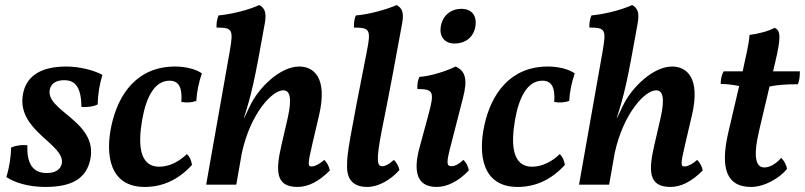

<svg xmlns="http://www.w3.org/2000/svg" viewBox="-20 -730 3182 759"><path d="M242 -467C148 -467 85 -434 71 -359C43 -212 241 -160 224 -82C219 -61 200 -46 165 -46C106 -46 86 -88 88 -156C66 -158 43 -155 24 -147C23 -110 18 -72 5 -30C37 -9 90 9 159 9C261 9 321 -22 337 -100C368 -251 158 -291 177 -377C182 -399 201 -413 234 -413C279 -413 301 -383 302 -307C325 -306 348 -308 366 -317C367 -359 374 -399 385 -434C352 -452 295 -467 242 -467Z M552 9C620 9 683 -17 739 -78C736 -96 731 -109 719 -121C689 -92 650 -71 610 -71C526 -71 527 -169 542 -256C557 -343 590 -411 650 -411C686 -411 701 -386 697 -327C718 -323 740 -325 756 -331C758 -367 766 -405 778 -440C754 -457 713 -467 672 -467C522 -467 448 -358 421 -236C395 -118 413 9 552 9Z M1262 -98C1246 -83 1225 -72 1213 -72C1197 -72 1195 -77 1215 -162L1241 -273C1277 -426 1218 -467 1163 -467C1087 -467 1002 -383 968 -311L945 -263H944C974 -358 985 -402 1027 -639C1034 -680 1027 -698 1005 -710C961 -690 896 -674 844 -669C838 -656 835 -637 836 -621C900 -621 903 -613 888 -526L795 0H914L936 -125C970 -281 1055 -373 1100 -373C1125 -373 1136 -345 1117 -262L1093 -158C1070 -58 1067 9 1156 9C1198 9 1240 -12 1284 -56C1281 -72 1273 -87 1262 -98Z M1432 9C1475 9 1524 -18 1559 -58C1556 -72 1548 -88 1537 -98C1517 -80 1503 -73 1491 -73C1472 -73 1465 -91 1489 -213C1516 -347 1543 -490 1570 -639C1577 -680 1570 -698 1548 -710C1508 -692 1433 -672 1387 -669C1380 -655 1379 -638 1379 -621C1443 -621 1447 -612 1430 -526C1360 -171 1352 -123 1352 -78C1350 -23 1374 9 1432 9Z M1777 -558C1821 -558 1852 -584 1859 -624C1867 -669 1844 -695 1804 -695C1762 -695 1731 -669 1723 -628C1715 -586 1737 -558 1777 -558ZM1706 9C1749 9 1793 -14 1833 -56C1831 -73 1822 -89 1812 -98C1793 -80 1777 -73 1765 -73C1744 -73 1745 -89 1761 -151L1810 -342C1830 -418 1819 -450 1781 -467C1745 -449 1683 -429 1638 -426C1631 -412 1629 -395 1630 -378C1695 -378 1698 -367 1673 -274L1638 -145C1615 -59 1623 9 1706 9Z M2026 9C2094 9 2157 -17 2213 -78C2210 -96 2205 -109 2193 -121C2163 -92 2124 -71 2084 -71C2000 -71 2001 -169 2016 -256C2031 -343 2064 -411 2124 -411C2160 -411 2175 -386 2171 -327C2192 -323 2214 -325 2230 -331C2232 -367 2240 -405 2252 -440C2228 -457 2187 -467 2146 -467C1996 -467 1922 -358 1895 -236C1869 -118 1887 9 2026 9Z M2736 -98C2720 -83 2699 -72 2687 -72C2671 -72 2669 -77 2689 -162L2715 -273C2751 -426 2692 -467 2637 -467C2561 -467 2476 -383 2442 -311L2419 -263H2418C2448 -358 2459 -402 2501 -639C2508 -680 2501 -698 2479 -710C2435 -690 2370 -674 2318 -669C2312 -656 2309 -637 2310 -621C2374 -621 2377 -613 2362 -526L2269 0H2388L2410 -125C2444 -281 2529 -373 2574 -373C2599 -373 2610 -345 2591 -262L2567 -158C2544 -58 2541 9 2630 9C2672 9 2714 -12 2758 -56C2755 -72 2747 -87 2736 -98Z M3022 -388C3051 -394 3085 -397 3134 -397C3140 -409 3142 -429 3142 -448H3036L3045 -486C3066 -576 3068 -610 3042 -620C3019 -607 2977 -596 2943 -592C2940 -549 2926 -499 2918 -458L2916 -448H2841C2833 -436 2829 -416 2829 -398C2852 -398 2877 -395 2902 -390L2859 -206C2826 -63 2853 9 2949 9C3003 9 3063 -27 3091 -62C3089 -78 3079 -96 3068 -106C3049 -83 3023 -68 3002 -68C2970 -68 2955 -103 2981 -214Z"/></svg>

Font: Vollkorn Semibold
Style: Italic
Weight: 600
Italic angle: -11°
Designer: Friedrich Althausen
Foundry: Friedrich Althausen
Version: Version 4.015;PS 004.015;hotconv 1.0.88;makeotf.lib2.5.64775